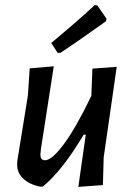

<svg xmlns="http://www.w3.org/2000/svg" viewBox="-20 -726 518 750"><path d="M350 -706 360 -705 396 -653 394 -643Q275 -558 215 -519L205 -520L180 -558Q289 -649 350 -706ZM190 -467 140 -145 138 -124Q137 -100 156 -100Q183 -100 230.5 -164.5Q278 -229 337 -352V-357L341 -458L436 -465L385 -111L382 -3L286 4L315 -200H307Q223 -59 147 3H136Q96 -5 71 -28Q46 -51 47 -86L48 -100L89 -353L96 -459Z"/></svg>

Font: Alegreya Sans Medium
Style: Italic
Weight: 500
Italic angle: -7°
Designer: Juan Pablo del Peral
Foundry: Huerta Tipografica
Version: Version 2.007